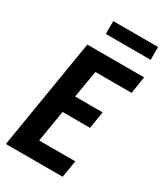

<svg xmlns="http://www.w3.org/2000/svg" viewBox="-225 -1020 959 1113"><g transform="rotate(30 254.5 -464.0)"><path d="M8 0 129 -735H509L491 -621H249L218 -439H402L384 -325H200L165 -114H407L388 0ZM191 -842V-928H491V-842Z"/></g></svg>

Font: Iosevka Term Curly Heavy
Style: Italic
Weight: 900
Italic angle: -9°
Designer: Belleve Invis
Foundry: Belleve Invis
Version: Version 32.3.0